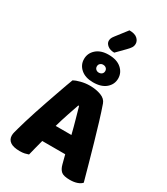

<svg xmlns="http://www.w3.org/2000/svg" viewBox="-258 -1189 1142 1311"><g transform="rotate(30 313.5 -533.5)"><path d="M403 -126H222Q212 -90 204.5 -59Q197 -28 190 -1Q176 4 160.5 7.5Q145 11 123 11Q72 11 47.5 -6.5Q23 -24 23 -55Q23 -69 27 -83Q31 -97 36 -116Q43 -143 55.5 -183.5Q68 -224 83 -270.5Q98 -317 115 -365.5Q132 -414 147 -457.5Q162 -501 174.5 -535.5Q187 -570 194 -588Q211 -598 245.5 -607Q280 -616 315 -616Q365 -616 403.5 -601.5Q442 -587 453 -555Q471 -504 492 -435Q513 -366 534 -292.5Q555 -219 575 -147.5Q595 -76 610 -21Q598 -7 574 1.5Q550 10 517 10Q468 10 449 -6Q430 -22 421 -57ZM314 -459Q300 -418 283 -368Q266 -318 250 -261H374Q360 -318 345.5 -368.5Q331 -419 320 -459ZM360 -1078Q403 -1078 423 -1060Q443 -1042 443 -1019Q443 -1002 434.5 -988.5Q426 -975 408 -957L346 -894Q313 -894 293 -910Q273 -926 273 -946Q273 -956 276.5 -965.5Q280 -975 291 -989ZM189 -754Q189 -800 224.5 -831.5Q260 -863 321 -863Q386 -863 422 -831.5Q458 -800 458 -754Q458 -708 422 -677Q386 -646 321 -646Q260 -646 224.5 -677Q189 -708 189 -754ZM290 -754Q290 -740 299.5 -731.5Q309 -723 322 -723Q337 -723 346.5 -731.5Q356 -740 356 -754Q356 -768 346.5 -776.5Q337 -785 322 -785Q309 -785 299.5 -776.5Q290 -768 290 -754Z"/></g></svg>

Font: Baloo Chettan 2 ExtraBold
Style: Regular
Weight: 800
Designer: Maithili Shingre, Unnati Kotecha and Ek Type
Foundry: Ek Type
Version: Version 1.640;hotconv 1.0.111;makeotfexe 2.5.65597; ttfautoh